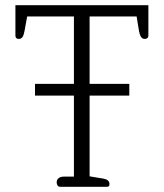

<svg xmlns="http://www.w3.org/2000/svg" viewBox="-20 -715 627 735"><path d="M210 0H390C398 0 399 -5 399 -11C399 -21 392 -28 377 -31L323 -40V-349H475V-394H323V-652H503L512 -597C516 -576 522 -566 534 -566C542 -566 548 -570 548 -579V-695H39V-579C39 -570 44 -566 52 -566C65 -566 70 -576 74 -597L84 -652H263V-394H114V-349H263V-39H226C208 -39 197 -31 197 -17C197 -7 202 0 210 0Z"/></svg>

Font: Maitree Light
Style: Regular
Weight: 300
Designer: CadsonDemak Team
Foundry: CadsonDemak
Version: Version 1.000;PS 001.000;hotconv 1.0.88;makeotf.lib2.5.64775